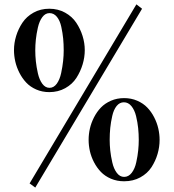

<svg xmlns="http://www.w3.org/2000/svg" viewBox="-20 -828 794 877"><path d="M628.9 -788.1 141.1 28.8 115.2 9.8 603 -808.1ZM367.2 -599.1Q367.2 -566.4 357.4 -533.9Q347.7 -501.5 329.1 -472.4Q310.5 -443.4 278.1 -425.3Q245.6 -407.2 205.1 -407.2Q172.9 -407.2 145.5 -419.2Q118.2 -431.2 99.9 -450.7Q81.5 -470.2 68.6 -495.6Q55.7 -521 49.8 -547.1Q43.9 -573.2 43.9 -599.1Q43.9 -631.3 53.7 -663.6Q63.5 -695.8 82.3 -724.1Q101.1 -752.4 133.1 -770.3Q165 -788.1 205.1 -788.1Q245.1 -788.1 277.3 -770.3Q309.6 -752.4 328.4 -724.1Q347.2 -695.8 357.2 -663.6Q367.2 -631.3 367.2 -599.1ZM206.1 -426.8Q225.6 -426.8 239.3 -445.6Q252.9 -464.4 259.3 -494.1Q265.6 -523.9 268.3 -549.3Q271 -574.7 271 -598.1Q271 -626 268.6 -651.4Q266.1 -676.8 260 -705.3Q253.9 -733.9 240 -751Q226.1 -768.1 206.1 -768.1Q187 -768.1 173.3 -749.8Q159.7 -731.4 153.1 -702.4Q146.5 -673.3 143.8 -647.7Q141.1 -622.1 141.1 -598.1Q141.1 -573.7 143.8 -547.9Q146.5 -522 153.1 -492.9Q159.7 -463.9 173.3 -445.3Q187 -426.8 206.1 -426.8ZM709 -189Q709 -156.7 699.7 -124.8Q690.4 -92.8 671.9 -64.2Q653.3 -35.6 620.8 -17.8Q588.4 0 546.9 0Q514.2 0 486.8 -11.7Q459.5 -23.4 440.9 -42.7Q422.4 -62 409.4 -86.9Q396.5 -111.8 390.6 -137.7Q384.8 -163.6 384.8 -189Q384.8 -214.8 390.6 -240.7Q396.5 -266.6 409.4 -292Q422.4 -317.4 440.9 -336.7Q459.5 -356 486.8 -367.9Q514.2 -379.9 546.9 -379.9Q579.6 -379.9 606.9 -367.9Q634.3 -356 652.8 -336.7Q671.4 -317.4 684.3 -292Q697.3 -266.6 703.1 -240.7Q709 -214.8 709 -189ZM546.9 -20Q567.4 -20 581.8 -38.8Q596.2 -57.6 602.5 -87.2Q608.9 -116.7 611.3 -141.4Q613.8 -166 613.8 -189Q613.8 -216.3 611.1 -242.7Q608.4 -269 601.6 -297.4Q594.7 -325.7 580.3 -343.3Q565.9 -360.8 545.9 -360.8Q526.4 -360.8 512.7 -343.8Q499 -326.7 492.7 -298.3Q486.3 -270 483.6 -243.7Q481 -217.3 481 -189Q481 -166 483.6 -140.6Q486.3 -115.2 492.9 -86.2Q499.5 -57.1 513.4 -38.6Q527.3 -20 546.9 -20Z"/></svg>

Font: Laureen pro
Style: Bold
Weight: 700
Designer: Ahmed zaza
Foundry: zazatype
Version: Version 1.000